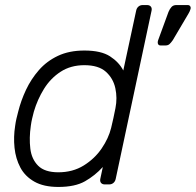

<svg xmlns="http://www.w3.org/2000/svg" viewBox="-20 -730 775 760"><path d="M211 10Q153 10 116 -11Q79 -32 60.5 -67Q42 -102 37.5 -145Q33 -188 40 -232Q42 -247 45 -260Q48 -273 52 -288Q63 -332 83 -374.5Q103 -417 134 -452.5Q165 -488 209.5 -509Q254 -530 314 -530Q380 -530 415.5 -507Q451 -484 468 -451L519 -688Q521 -698 528 -704Q535 -710 545 -710H562Q572 -710 577 -704Q582 -698 580 -688L438 -22Q436 -12 429 -6Q422 0 412 0H395Q385 0 380 -6Q375 -12 377 -22L387 -69Q356 -35 316.5 -12.5Q277 10 211 10ZM211 -48Q268 -48 311.5 -75Q355 -102 382.5 -142.5Q410 -183 420 -224Q424 -239 429 -263Q434 -287 437 -302Q445 -342 436.5 -381Q428 -420 399 -446Q370 -472 314 -472Q260 -472 220 -446Q180 -420 154 -378Q128 -336 114 -288Q110 -273 107 -260Q104 -247 102 -232Q95 -184 100 -142Q105 -100 131 -74Q157 -48 211 -48ZM616 -550Q608 -550 605.5 -556Q603 -562 606 -571L647 -683Q652 -695 659 -702.5Q666 -710 678 -710H723Q730 -710 733 -705Q736 -700 734 -694Q733 -690 731 -685.5Q729 -681 726 -676L664 -571Q657 -561 651 -555.5Q645 -550 634 -550Z"/></svg>

Font: Rubik Light
Style: Italic
Weight: 300
Italic angle: -12°
Designer: Hubert and Fischer
Foundry: Hubert and Fischer
Version: Version 2.300;gftools[0.9.30]